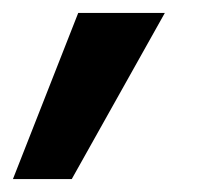

<svg xmlns="http://www.w3.org/2000/svg" viewBox="-56 -155 342 297"><path d="M-36 122 65 -135H199L55 122Z"/></svg>

Font: DM Sans 10pt ExtraBold
Style: Italic
Weight: 800
Italic angle: -10°
Version: Version 4.004;gftools[0.9.30]